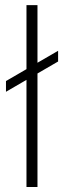

<svg xmlns="http://www.w3.org/2000/svg" viewBox="-20 -748 256 768"><path d="M129.9 -727.5V0H85.9V-727.5ZM3.9 -380.9V-423.8L212.4 -544.9V-502Z"/></svg>

Font: Inter 17pt ExtraLight
Style: Regular
Weight: 250
Version: Version 4.001;git-66647c0bb